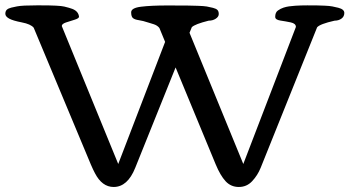

<svg xmlns="http://www.w3.org/2000/svg" viewBox="-58 -706 1336 734"><path d="M739.7 -627Q687 -613.8 675.3 -602.1L666.5 -580.6L872.1 -79.1Q1005.9 -428.7 1073.2 -603Q1073.2 -616.2 1053.5 -620.4Q1033.7 -624.5 1013.9 -627.4Q994.1 -630.4 994.1 -641.6Q994.1 -658.7 1004.6 -666Q1015.1 -673.3 1025.9 -676.8Q1036.6 -680.2 1046.4 -681.6Q1056.2 -683.1 1070.8 -684.1Q1092.8 -685.5 1116.9 -685.5Q1141.1 -685.5 1153.3 -685.3Q1165.5 -685.1 1183.3 -684.3Q1201.2 -683.6 1212.6 -681.4Q1224.1 -679.2 1235.4 -676.3Q1258.3 -670.4 1258.3 -656.5Q1258.3 -642.6 1247.3 -634.8Q1236.3 -627 1221.2 -627Q1165 -614.3 1154.3 -601.6L938.5 -64.5Q926.8 -35.6 906 -13.4Q885.3 8.8 855 8.8Q824.7 8.8 804.4 -13.2Q784.2 -35.2 766.6 -77.6L613.3 -448.2L459 -64.5Q429.7 8.8 376.5 8.8Q332 8.8 304.7 -44.4Q297.9 -57.1 289.1 -77.6L70.8 -600.1Q59.6 -613.8 25.4 -620.4Q-8.8 -627 -23.2 -635Q-37.6 -643.1 -37.6 -653.1Q-37.6 -663.1 -32.2 -668.5Q-26.9 -673.8 -15.1 -676.8Q-3.4 -679.7 7.1 -681.6Q17.6 -683.6 36.1 -684.6Q66.4 -685.5 81.5 -685.5H98.6Q168.5 -685.5 187.7 -680.9Q207 -676.3 218.8 -671.9Q242.2 -662.6 244.1 -641.6Q243.2 -635.3 226.6 -630.4Q210 -625.5 194.1 -620.1Q178.2 -614.7 178.2 -606.4L394 -79.1L573.2 -545.9L551.3 -599.1Q543.5 -608.9 530 -613.3Q516.6 -617.7 511.2 -619.1Q487.3 -627 472.7 -628.9Q458 -630.9 450.7 -636.5Q443.4 -642.1 443.4 -658.9Q443.4 -675.8 481.7 -680.4Q520 -685.1 580.6 -685.1Q641.1 -685.1 658 -684.8Q674.8 -684.6 697.8 -683.8Q720.7 -683.1 732.4 -681.2Q744.1 -679.2 756.3 -676Q768.6 -672.9 773.4 -667.7Q778.3 -662.6 778.3 -652.3Q778.3 -642.1 766.8 -634.5Q755.4 -627 739.7 -627Z"/></svg>

Font: Corben
Style: Regular
Weight: 400
Designer: vernon adams
Foundry: vernon adams
Version: Version 1.101